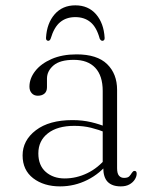

<svg xmlns="http://www.w3.org/2000/svg" viewBox="-20 -670 553 701"><path d="M357 -58.5V-67.5L355 -71.5V-338Q355 -393.5 327.8 -422.5Q300.5 -451.5 249.5 -451.5Q199 -451.5 175.2 -431Q151.5 -410.5 151.5 -383V-351.5Q151.5 -336 142.2 -328.2Q133 -320.5 118 -320.5Q104 -320.5 95.8 -329.8Q87.5 -339 87.5 -353.5Q87.5 -383.5 108.5 -410.5Q129.5 -437.5 168.2 -454.5Q207 -471.5 259.5 -471.5Q334.5 -471.5 371 -436Q407.5 -400.5 407.5 -342V-56Q407.5 -36.5 414.5 -28.5Q421.5 -20.5 433 -20.5Q447 -20.5 452.5 -26.8Q458 -33 461.5 -39Q463.5 -42 465.8 -44Q468 -46 471.5 -46Q475 -46 477 -43.5Q479 -41 479 -36Q479 -25.5 472.2 -14.8Q465.5 -4 452.8 3.2Q440 10.5 421 10.5Q389.5 10.5 373.2 -6Q357 -22.5 357 -58.5ZM62.5 -102.5Q62.5 -157.5 111 -194.5Q159.5 -231.5 244.5 -231.5Q281 -231.5 312.8 -224Q344.5 -216.5 370 -205.5L366.5 -186Q340.5 -196.5 312.5 -203.5Q284.5 -210.5 251.5 -210.5Q189.5 -210.5 154.8 -183.2Q120 -156 120 -110Q120 -66 147.2 -42.2Q174.5 -18.5 216 -18.5Q259 -18.5 298.8 -37.8Q338.5 -57 369 -94.5L378.5 -79Q346 -36.5 299 -13Q252 10.5 199.5 10.5Q140 10.5 101.2 -19.2Q62.5 -49 62.5 -102.5ZM255 -607.5Q222 -607.5 199.8 -589.2Q177.5 -571 165 -529Q162 -521 156 -521Q152.5 -521 150 -523.8Q147.5 -526.5 148 -532Q151 -585 179.5 -617.8Q208 -650.5 255 -650.5Q302.5 -650.5 330.8 -617.8Q359 -585 362 -532Q362.5 -526.5 360 -523.8Q357.5 -521 354 -521Q348 -521 344 -529Q332.5 -571 310.2 -589.2Q288 -607.5 255 -607.5Z"/></svg>

Font: Fraunces ExtraLight
Style: Regular
Weight: 250
Version: Version 1.000;[b76b70a41]